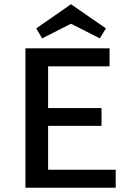

<svg xmlns="http://www.w3.org/2000/svg" viewBox="-20 -886 623 906"><path d="M526 -85V0H100V-658H497V-573H207V-376H459V-292H207V-85ZM451 -705 315 -774 179 -705 151 -752 315 -866 480 -752Z"/></svg>

Font: Ysabeau Semibold
Style: Regular
Weight: 600
Designer: Christian Thalmann (Catharsis Fonts)
Version: Version 0.003